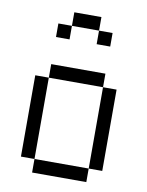

<svg xmlns="http://www.w3.org/2000/svg" viewBox="-84 -811 669 872"><g transform="rotate(10 250.0 -375.0)"><path d="M375 -625V-687.5H312.5V-625ZM125 -62.5V0H375V-62.5ZM125 -62.5Q125 -62.5 125 -437.5H62.5Q62.5 -437.5 62.5 -62.5ZM375 -62.5H437.5Q437.5 -62.5 437.5 -437.5H375Q375 -437.5 375 -62.5ZM125 -437.5H375V-500H125ZM187.5 -687.5H125V-625H187.5ZM187.5 -687.5H312.5V-750H187.5Z"/></g></svg>

Font: Unifont
Style: Regular
Weight: 500
Version: Version 13.0.05